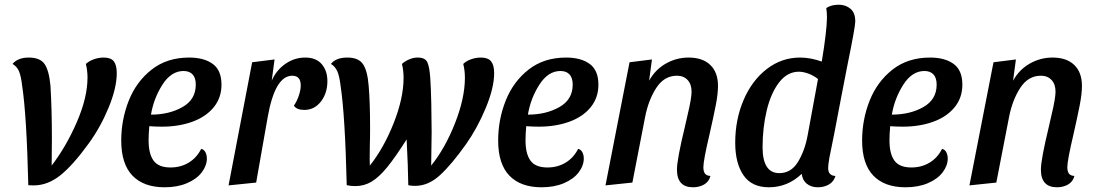

<svg xmlns="http://www.w3.org/2000/svg" viewBox="-20 -774 4649 814"><path d="M100 11Q93 -284 74 -410Q69 -452 60.5 -472Q52 -492 33 -503Q56 -530 102 -530Q150 -530 169 -502.5Q188 -475 194 -410Q200 -311 200 -188Q200 -117 199 -72Q261 -153 306 -257Q351 -361 351 -445Q351 -475 344 -503Q357 -515 377.5 -522.5Q398 -530 420 -530Q450 -530 462.5 -514Q475 -498 475 -464Q475 -402 441 -319Q407 -236 357 -167Q289 -73 235.5 -30.5Q182 12 123 12Q108 12 100 11Z M494 -178Q494 -267 526 -347.5Q558 -428 623 -479Q688 -530 782 -530Q845 -530 882 -503Q919 -476 919 -415Q919 -359 885.5 -318.5Q852 -278 794.5 -257.5Q737 -237 667 -237Q639 -237 613 -239Q610 -206 610 -179Q610 -122 631 -93Q652 -64 703 -64Q746 -64 780 -84.5Q814 -105 833 -143Q845 -140 851 -128.5Q857 -117 857 -102Q857 -72 835.5 -43.5Q814 -15 773 2.5Q732 20 678 20Q589 20 541.5 -29.5Q494 -79 494 -178ZM810 -415Q810 -444 796.5 -458.5Q783 -473 758 -473Q706 -473 669 -415.5Q632 -358 620 -288Q697 -288 753.5 -320Q810 -352 810 -415Z M1144 -522 1132 -432Q1151 -476 1189.5 -503Q1228 -530 1274 -530Q1320 -530 1344 -502Q1368 -474 1368 -430Q1368 -379 1340.5 -343.5Q1313 -308 1270 -308Q1238 -308 1226 -326Q1238 -343 1246.5 -367.5Q1255 -392 1255 -412Q1255 -453 1219 -453Q1146 -453 1115 -278L1066 0L949 12L1049 -510Z M1450 11Q1443 -284 1424 -410Q1419 -452 1410 -472Q1401 -492 1383 -503Q1404 -530 1453 -530Q1500 -530 1519 -502Q1538 -474 1543 -410Q1549 -342 1549 -232Q1549 -185 1548 -162Q1548 -145 1547.5 -122Q1547 -99 1548 -72Q1607 -146 1649 -252Q1691 -358 1691 -444Q1691 -475 1684 -503Q1696 -514 1714 -522Q1732 -530 1751 -530Q1783 -530 1792 -509.5Q1801 -489 1804 -445Q1807 -404 1808.5 -334.5Q1810 -265 1810 -214Q1810 -182 1808 -72Q1867 -145 1909 -251.5Q1951 -358 1951 -444Q1951 -475 1944 -503Q1956 -515 1976.5 -522.5Q1997 -530 2019 -530Q2049 -530 2062 -514Q2075 -498 2075 -464Q2075 -402 2039.5 -316.5Q2004 -231 1956 -163Q1895 -77 1845.5 -31.5Q1796 14 1740 14Q1720 14 1711 11Q1710 -65 1704 -183Q1655 -106 1621 -64.5Q1587 -23 1555.5 -4Q1524 15 1486 15Q1466 15 1450 11Z M2092 -178Q2092 -267 2124 -347.5Q2156 -428 2221 -479Q2286 -530 2380 -530Q2443 -530 2480 -503Q2517 -476 2517 -415Q2517 -359 2483.5 -318.5Q2450 -278 2392.5 -257.5Q2335 -237 2265 -237Q2237 -237 2211 -239Q2208 -206 2208 -179Q2208 -122 2229 -93Q2250 -64 2301 -64Q2344 -64 2378 -84.5Q2412 -105 2431 -143Q2443 -140 2449 -128.5Q2455 -117 2455 -102Q2455 -72 2433.5 -43.5Q2412 -15 2371 2.5Q2330 20 2276 20Q2187 20 2139.5 -29.5Q2092 -79 2092 -178ZM2408 -415Q2408 -444 2394.5 -458.5Q2381 -473 2356 -473Q2304 -473 2267 -415.5Q2230 -358 2218 -288Q2295 -288 2351.5 -320Q2408 -352 2408 -415Z M2850 -55Q2850 -98 2884 -238Q2886 -249 2895 -286.5Q2904 -324 2908 -348Q2912 -372 2912 -385Q2912 -417 2895 -435Q2878 -453 2850 -453Q2796 -453 2762.5 -401.5Q2729 -350 2715 -278L2661 0L2547 12L2649 -510L2744 -522L2732 -432Q2758 -479 2803 -504.5Q2848 -530 2899 -530Q2959 -530 2991.5 -498.5Q3024 -467 3024 -410Q3024 -376 3014.5 -327.5Q3005 -279 2988 -204Q2962 -94 2962 -65Q2962 -48 2968.5 -38.5Q2975 -29 2992 -28Q2986 -4 2965.5 8Q2945 20 2918 20Q2850 20 2850 -55Z M3522 -28Q3515 -4 3494.5 8Q3474 20 3447 20Q3419 20 3400.5 5Q3382 -10 3379 -37Q3319 20 3240 20Q3167 20 3132 -31Q3097 -82 3097 -169Q3097 -267 3132.5 -350Q3168 -433 3231 -481.5Q3294 -530 3372 -530Q3416 -530 3464 -513Q3485 -640 3486 -699Q3486 -722 3483 -740Q3504 -754 3536 -754Q3565 -754 3585.5 -737Q3606 -720 3606 -683Q3606 -660 3572 -494L3546 -360Q3512 -179 3496 -104Q3491 -74 3491 -62Q3491 -29 3522 -28ZM3448 -439Q3429 -454 3407 -462Q3385 -470 3367 -470Q3318 -470 3283 -424.5Q3248 -379 3230.5 -305.5Q3213 -232 3213 -150Q3213 -40 3284 -40Q3334 -40 3363 -87.5Q3392 -135 3404 -200Z M3635 -178Q3635 -267 3667 -347.5Q3699 -428 3764 -479Q3829 -530 3923 -530Q3986 -530 4023 -503Q4060 -476 4060 -415Q4060 -359 4026.5 -318.5Q3993 -278 3935.5 -257.5Q3878 -237 3808 -237Q3780 -237 3754 -239Q3751 -206 3751 -179Q3751 -122 3772 -93Q3793 -64 3844 -64Q3887 -64 3921 -84.5Q3955 -105 3974 -143Q3986 -140 3992 -128.5Q3998 -117 3998 -102Q3998 -72 3976.5 -43.5Q3955 -15 3914 2.5Q3873 20 3819 20Q3730 20 3682.5 -29.5Q3635 -79 3635 -178ZM3951 -415Q3951 -444 3937.5 -458.5Q3924 -473 3899 -473Q3847 -473 3810 -415.5Q3773 -358 3761 -288Q3838 -288 3894.5 -320Q3951 -352 3951 -415Z M4393 -55Q4393 -98 4427 -238Q4429 -249 4438 -286.5Q4447 -324 4451 -348Q4455 -372 4455 -385Q4455 -417 4438 -435Q4421 -453 4393 -453Q4339 -453 4305.5 -401.5Q4272 -350 4258 -278L4204 0L4090 12L4192 -510L4287 -522L4275 -432Q4301 -479 4346 -504.5Q4391 -530 4442 -530Q4502 -530 4534.5 -498.5Q4567 -467 4567 -410Q4567 -376 4557.5 -327.5Q4548 -279 4531 -204Q4505 -94 4505 -65Q4505 -48 4511.5 -38.5Q4518 -29 4535 -28Q4529 -4 4508.5 8Q4488 20 4461 20Q4393 20 4393 -55Z"/></svg>

Font: Sansita SW
Style: Italic
Weight: 400
Italic angle: -11°
Designer: Pablo Cosgaya
Foundry: Omnibus-Type
Version: Version 1.000